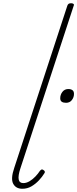

<svg xmlns="http://www.w3.org/2000/svg" viewBox="-20 -1150 477 1186"><path d="M118 16Q78 16 61.5 -15Q45 -46 68 -113L396 -1115Q399 -1123 404 -1126.5Q409 -1130 420 -1130Q428 -1130 433.5 -1126Q439 -1122 435 -1114L106 -110Q91 -64 95.5 -41.5Q100 -19 124 -19Q143 -19 162.5 -30.5Q182 -42 199 -60Q216 -78 226 -94Q231 -100 236 -102.5Q241 -105 248 -100Q256 -95 257 -89.5Q258 -84 253 -78Q241 -58 220.5 -36Q200 -14 174.5 1Q149 16 118 16ZM388 -515Q371 -515 361.5 -521.5Q352 -528 352 -543Q352 -565 365.5 -582.5Q379 -600 402 -600Q418 -600 427.5 -593Q437 -586 437 -570Q437 -549 424 -532Q411 -515 388 -515Z"/></svg>

Font: Playwrite CU Thin
Style: Regular
Weight: 250
Designer: Veronika Burian, José Scaglione
Foundry: TypeTogether
Version: Version 1.002